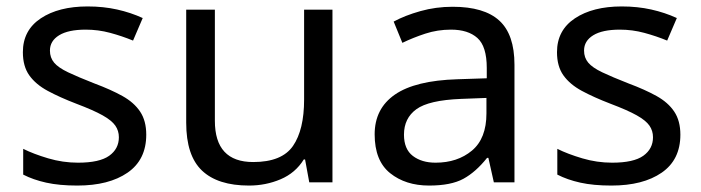

<svg xmlns="http://www.w3.org/2000/svg" viewBox="-20 -566 2177 596"><path d="M434 -148Q434 -70 376 -30Q318 10 220 10Q164 10 123.5 1Q83 -8 52 -24V-104Q84 -88 129.5 -74.5Q175 -61 222 -61Q289 -61 319 -82.5Q349 -104 349 -140Q349 -160 338 -176Q327 -192 298.5 -208Q270 -224 217 -244Q165 -264 128 -284Q91 -304 71 -332Q51 -360 51 -404Q51 -472 106.5 -509Q162 -546 252 -546Q301 -546 343.5 -536.5Q386 -527 423 -510L393 -440Q359 -454 322 -464Q285 -474 246 -474Q192 -474 163.5 -456.5Q135 -439 135 -409Q135 -387 148 -371.5Q161 -356 191.5 -341.5Q222 -327 273 -307Q324 -288 360 -268Q396 -248 415 -219.5Q434 -191 434 -148Z M1012 -536V0H940L927 -71H923Q897 -29 851 -9.5Q805 10 753 10Q656 10 607 -36.5Q558 -83 558 -185V-536H647V-191Q647 -63 766 -63Q855 -63 889.5 -113Q924 -163 924 -257V-536Z M1385 -545Q1483 -545 1530 -502Q1577 -459 1577 -365V0H1513L1496 -76H1492Q1457 -32 1418.5 -11Q1380 10 1312 10Q1239 10 1191 -28.5Q1143 -67 1143 -149Q1143 -229 1206 -272.5Q1269 -316 1400 -320L1491 -323V-355Q1491 -422 1462 -448Q1433 -474 1380 -474Q1338 -474 1300 -461.5Q1262 -449 1229 -433L1202 -499Q1237 -518 1285 -531.5Q1333 -545 1385 -545ZM1411 -259Q1311 -255 1272.5 -227Q1234 -199 1234 -148Q1234 -103 1261.5 -82Q1289 -61 1332 -61Q1400 -61 1445 -98.5Q1490 -136 1490 -214V-262Z M2092 -148Q2092 -70 2034 -30Q1976 10 1878 10Q1822 10 1781.5 1Q1741 -8 1710 -24V-104Q1742 -88 1787.5 -74.5Q1833 -61 1880 -61Q1947 -61 1977 -82.5Q2007 -104 2007 -140Q2007 -160 1996 -176Q1985 -192 1956.5 -208Q1928 -224 1875 -244Q1823 -264 1786 -284Q1749 -304 1729 -332Q1709 -360 1709 -404Q1709 -472 1764.5 -509Q1820 -546 1910 -546Q1959 -546 2001.5 -536.5Q2044 -527 2081 -510L2051 -440Q2017 -454 1980 -464Q1943 -474 1904 -474Q1850 -474 1821.5 -456.5Q1793 -439 1793 -409Q1793 -387 1806 -371.5Q1819 -356 1849.5 -341.5Q1880 -327 1931 -307Q1982 -288 2018 -268Q2054 -248 2073 -219.5Q2092 -191 2092 -148Z"/></svg>

Font: Noto Sans Old Persian
Style: Regular
Weight: 400
Designer: Monotype Design Team
Foundry: Monotype Imaging Inc.
Version: Version 2.001; ttfautohint (v1.8.4.7-5d5b)